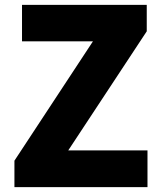

<svg xmlns="http://www.w3.org/2000/svg" viewBox="-20 -765 659 785"><path d="M39 0V-108L360 -596H70V-745H580V-637L259 -150H583V0Z"/></svg>

Font: Noto Sans HK Thin Black
Style: Regular
Weight: 900
Version: Version 2.004-H2;hotconv 1.0.118;makeotfexe 2.5.65603